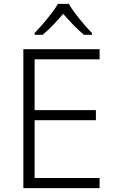

<svg xmlns="http://www.w3.org/2000/svg" viewBox="-20 -967 593 987"><path d="M492 0H100V-714H492V-662H158V-401H473V-349H158V-52H492ZM334 -947Q346 -925 367 -897.5Q388 -870 411 -843Q434 -816 453 -797V-788H412Q385 -810 357 -839Q329 -868 305 -896Q281 -868 253.5 -839Q226 -810 199 -788H158V-797Q177 -817 200 -843.5Q223 -870 244 -897.5Q265 -925 278 -947Z"/></svg>

Font: RS Noto Sans Light
Style: Regular
Weight: 300
Designer: Monotype Design Team
Foundry: Monotype Imaging Inc.
Version: Version 3.10